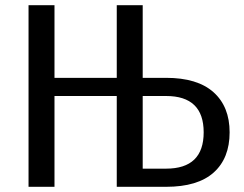

<svg xmlns="http://www.w3.org/2000/svg" viewBox="-20 -720 940 740"><path d="M90 0V-700H190V-420H430V-700H530V-420H620Q741 -420 803 -364.5Q865 -309 865 -210Q865 -110 803.5 -55Q742 0 620 0H430V-350H190V0ZM530 -70H620Q765 -70 765 -210Q765 -350 620 -350H530Z"/></svg>

Font: Scada
Style: Regular
Weight: 400
Designer: Jovanny Lemonad
Foundry: Jovanny Lemonad
Version: Version 4.100;PS 004.100;hotconv 1.0.88;makeotf.lib2.5.64775